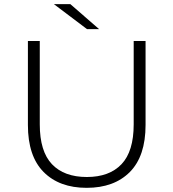

<svg xmlns="http://www.w3.org/2000/svg" viewBox="-20 -897 832 922"><path d="M396 5Q265 5 189.5 -71Q114 -147 114 -297V-700H171V-300Q171 -170 229.5 -108.5Q288 -47 397 -47Q505 -47 563.5 -108.5Q622 -170 622 -300V-700H679V-297Q679 -147 603.5 -71Q528 5 396 5ZM398 -757 239 -877H318L456 -757Z"/></svg>

Font: Montserrat-Alt1 Light
Style: Regular
Weight: 300
Designer: Differentunic
Foundry: Differentunic
Version: Version 7.222